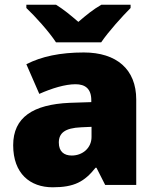

<svg xmlns="http://www.w3.org/2000/svg" viewBox="-20 -786 663 816"><path d="M218 -606H410C441 -652 501 -718 535 -752V-766H411C376 -746 348 -723 313 -693C278 -723 253 -744 218 -766H92V-752C130 -716 188 -652 218 -606ZM336 -563C236 -563 156 -546 92 -513L147 -387C201 -411 257 -428 301 -428C342 -428 368 -409 368 -360V-352L276 -349C120 -342 36 -287 36 -169C36 -48 108 10 204 10C296 10 339 -14 386 -73H390L427 0H559V-363C559 -491 476 -563 336 -563ZM325 -245 369 -247V-204C369 -157 331 -125 285 -125C252 -125 230 -142 230 -180C230 -220 255 -242 325 -245Z"/></svg>

Font: Noto Sans Sinhala UI Black
Style: Regular
Weight: 900
Designer: Jelle Bosma - Monotype Design Team
Foundry: Monotype Imaging Inc.
Version: Version 2.006